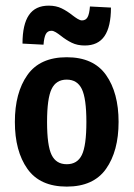

<svg xmlns="http://www.w3.org/2000/svg" viewBox="-20 -655 478 687"><path d="M33.2 -218.8Q33.2 -323.2 78.1 -386.7Q123 -450.2 218.8 -450.2Q314.5 -450.2 359.4 -386.7Q404.3 -323.2 404.3 -218.8Q404.3 -114.3 359.4 -50.8Q314.5 12.7 218.8 12.7Q123 12.7 78.1 -50.8Q33.2 -114.3 33.2 -218.8ZM289.1 -218.7Q289.1 -302.7 272.8 -336.4Q256.6 -370.1 218.6 -370.1Q180.7 -370.1 164.6 -336.4Q148.4 -302.7 148.4 -218.7Q148.4 -133.8 164.7 -100.6Q180.9 -67.4 218.9 -67.4Q256.8 -67.4 272.9 -100.6Q289.1 -133.8 289.1 -218.7ZM197.3 -527.3Q188.5 -534.2 179.7 -539.6Q170.9 -544.9 164.1 -544.9Q150.4 -544.9 144 -533.2Q137.7 -521.5 135.7 -495.1L60.5 -499Q60.5 -567.4 83.5 -601.1Q106.4 -634.8 154.3 -634.8Q180.7 -634.8 200.7 -625Q220.7 -615.2 240.2 -599.6Q249 -592.8 257.8 -587.4Q266.6 -582 273.4 -582Q287.1 -582 293.5 -593.8Q299.8 -605.5 301.8 -631.8L377 -627.9Q377 -559.6 354 -525.9Q331.1 -492.2 283.2 -492.2Q256.8 -492.2 236.8 -502Q216.8 -511.7 197.3 -527.3Z"/></svg>

Font: Sudo Var
Style: Regular
Weight: 400
Monospace: yes
Designer: Jens Kutilek
Foundry: Jens Kutilek
Version: Version 0.065;FEAKit 1.0